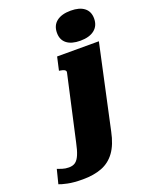

<svg xmlns="http://www.w3.org/2000/svg" viewBox="-361 -878 940 1214"><g transform="rotate(-20 108.5 -271.5)"><path d="M265 -586Q206 -586 174 -611Q142 -636 142 -683Q142 -733 176 -759.5Q210 -786 271 -786Q330 -786 362 -761Q394 -736 394 -689Q394 -640 360 -613Q326 -586 265 -586ZM-177 219 -153 124Q-144 128 -122.5 135Q-101 142 -77 142Q-50 142 -33 129.5Q-16 117 -3.5 87.5Q9 58 19 9L116 -426Q118 -434 114 -439Q110 -444 102.5 -447Q95 -450 83 -452L72 -454L92 -543H373L251 20Q234 103 198.5 152Q163 201 108.5 222Q54 243 -20 243Q-81 243 -121 234.5Q-161 226 -177 219Z"/></g></svg>

Font: Roboto Serif 20pt Black
Style: Italic
Weight: 900
Italic angle: -10°
Version: Version 1.008